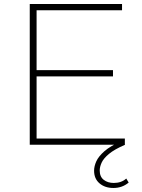

<svg xmlns="http://www.w3.org/2000/svg" viewBox="-20 -720 708 955"><path d="M128 0V-700H587V-669H162V-371H542V-340H162V-31H601V0ZM544 215Q502 215 475 192Q448 169 448 129Q448 107 459 82.5Q470 58 499.5 32Q529 6 586 -19L602 0Q549 23 522 45.5Q495 68 485.5 89Q476 110 476 128Q476 159 496 174.5Q516 190 546 190Q584 190 608 168L620 188Q588 215 544 215Z"/></svg>

Font: Montserrat ExtraLight
Style: Regular
Weight: 200
Designer: Julieta Ulanovsky
Foundry: Julieta Ulanovsky
Version: Version 9.000; ttfautohint (v1.8.4.7-5d5b)